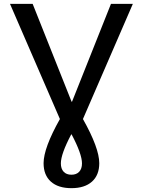

<svg xmlns="http://www.w3.org/2000/svg" viewBox="-20 -750 744 1000"><path d="M353 -50H351Q297 52 297 101Q297 129 311.5 144.5Q326 160 352 160Q378 160 392.5 144.5Q407 129 407 101Q407 52 353 -50ZM207 100Q207 21 292 -130L32 -730H150L353 -220H355L558 -730H672L412 -130Q497 21 497 100Q497 162 459 196Q421 230 352 230Q283 230 245 196Q207 162 207 100Z"/></svg>

Font: M PLUS 1p Medium
Style: Regular
Weight: 500
Version: Version 1.062